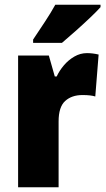

<svg xmlns="http://www.w3.org/2000/svg" viewBox="-20 -786 443 806"><path d="M345 -563Q369 -563 394 -557L380 -381Q370 -384 357.5 -385.5Q345 -387 326 -387Q281 -387 253.5 -362Q226 -337 226 -276V0H56V-553H185L210 -465H218Q229 -489 248 -511.5Q267 -534 292 -548.5Q317 -563 345 -563ZM402 -756Q386 -738 357.5 -711Q329 -684 297.5 -656Q266 -628 240 -606H119V-620Q143 -656 168.5 -694.5Q194 -733 212 -766H402Z"/></svg>

Font: Noto Sans Gujarati Condensed Black
Style: Regular
Weight: 900
Width: 3
Designer: Jelle Bosma - Monotype Design Team, Universal Thirst
Foundry: Monotype Imaging Inc.
Version: Version 2.106; ttfautohint (v1.8.4.7-5d5b)